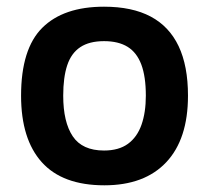

<svg xmlns="http://www.w3.org/2000/svg" viewBox="-20 -539 624 574"><path d="M292 15Q167 15 105 -54Q43 -123 43 -253Q43 -393 106.5 -456Q170 -519 291 -519Q375 -519 430.5 -489.5Q486 -460 514 -401Q542 -342 542 -253Q542 -123 477 -54Q412 15 292 15ZM291 -89Q335 -89 362.5 -109Q390 -129 403 -166Q416 -203 416 -253Q416 -310 402.5 -346Q389 -382 361.5 -399Q334 -416 291 -416Q247 -416 220 -398Q193 -380 181 -344Q169 -308 169 -253Q169 -174 197.5 -131.5Q226 -89 291 -89Z"/></svg>

Font: Maven Pro SemiBold
Style: Regular
Weight: 600
Designer: Joe Prince
Foundry: Joe Prince
Version: Version 2.103